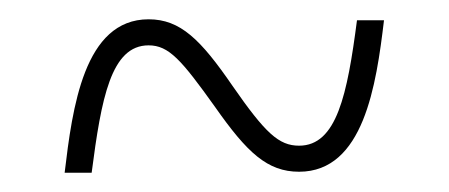

<svg xmlns="http://www.w3.org/2000/svg" viewBox="-20 -456 465 199"><path d="M47 -277H75C85 -354 95 -409 134 -409C155 -409 168 -394 203 -345C236 -298 257 -278 290 -278C357 -278 370 -368 378 -435H350C340 -358 329 -305 290 -305C269 -305 255 -318 221 -367C188 -415 167 -436 134 -436C67 -436 55 -344 47 -277Z"/></svg>

Font: Noto Serif ExtraCondensed Thin
Style: Regular
Weight: 100
Width: 2
Designer: Monotype Design Team
Foundry: Monotype Imaging Inc.
Version: Version 2.013